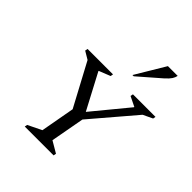

<svg xmlns="http://www.w3.org/2000/svg" viewBox="-222 -948 1083 1083"><g transform="rotate(45 320.0 -406.0)"><path d="M157 0 160 -16 242 -56 279 -260 142 -516 95 -544 98 -560H301L298 -544L230 -517V-514L342 -302L515 -512L516 -515L457 -544L460 -560H640L637 -544L580 -517L359 -258L322 -56L390 -16L387 0ZM381 -635 487 -812H565Q562 -797 553 -783Q544 -769 522 -749L391 -635Z"/></g></svg>

Font: Spectral SC
Style: Italic
Weight: 400
Italic angle: -10°
Designer: Jean-Baptiste Levee
Foundry: Production Type
Version: Version 2.001